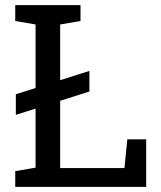

<svg xmlns="http://www.w3.org/2000/svg" viewBox="-20 -731 631 751"><path d="M39.6 0V-61.5L119.1 -75.2V-635.3L39.6 -648.9V-710.9H294.9V-648.9L215.3 -635.3V-73.7H466.8L478 -186H551.8V0ZM42 -281.7V-362.3L329.6 -453.6V-373Z"/></svg>

Font: Roboto Slab
Style: Regular
Weight: 400
Designer: Google
Version: Version 2.000; ttfautohint (v1.8.1.43-b0c9)